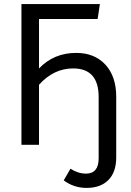

<svg xmlns="http://www.w3.org/2000/svg" viewBox="-20 -709 640 940"><path d="M353 -450Q443 -450 496 -392.5Q549 -335 549 -235V61Q549 134 510.5 172.5Q472 211 404 211Q341 211 292 174L325 117Q362 141 401 141Q463 141 463 66V-234Q463 -374 338 -374Q243 -374 171 -294V0H85V-689H171H469L458 -616H171V-374Q244 -450 353 -450Z"/></svg>

Font: Fira Mono
Style: Regular
Weight: 400
Designer: Carrois Corporate & Edenspiekermann AG
Foundry: Carrois Corporate GbR & Edenspiekermann AG
Version: Version 3.206;PS 003.206;hotconv 1.0.70;makeotf.lib2.5.58329